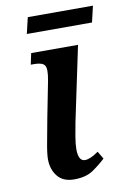

<svg xmlns="http://www.w3.org/2000/svg" viewBox="-81 -735 528 795"><g transform="rotate(-10 183.5 -337.5)"><path d="M166 10Q216 10 246.5 -11Q277 -32 300 -54L281 -86Q246 -61 224 -61Q196 -61 196 -112Q196 -132 201.5 -165Q207 -198 212 -223L278 -536H81L71 -489H86Q120 -489 129.5 -474.5Q139 -460 130 -412L100 -259Q92 -214 82.5 -164.5Q73 -115 73 -91Q73 -48 96.5 -19Q120 10 166 10ZM77 -617 93 -685H367L351 -617Z"/></g></svg>

Font: Noto Serif SemiCondensed Semi
Style: Italic
Weight: 600
Width: 4
Italic angle: -12°
Designer: Monotype Design Team
Foundry: Monotype Imaging Inc.
Version: Version 1.901